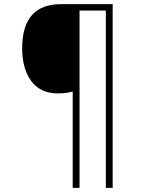

<svg xmlns="http://www.w3.org/2000/svg" viewBox="-20 -780 695 927"><path d="M524 127H491V-729H364V127H331V-338Q299 -329 260 -329Q175 -329 131 -388.5Q87 -448 87 -547Q87 -760 275 -760H524Z"/></svg>

Font: Noto Sans Lao UI ExtLt
Style: Regular
Weight: 200
Designer: Monotype Design Team
Foundry: Monotype Imaging Inc.
Version: Version 2.000; ttfautohint (v1.8.4.7-5d5b)